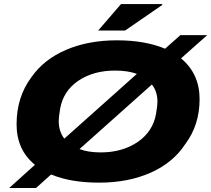

<svg xmlns="http://www.w3.org/2000/svg" viewBox="-20 -902 1057 961"><path d="M471.2 -749 585.9 -881.8H791L793 -877.9L606 -749ZM25.9 39.1 154.8 -77.1Q63 -151.9 63 -279.8Q63 -415.5 136.2 -514.2Q198.2 -604 309.8 -652.1Q421.4 -700.2 564.9 -700.2Q706.1 -700.2 806.2 -658.2L882.8 -726.1H1017.1L886.2 -609.9Q979 -532.7 979 -405.8Q979 -276.9 908.2 -182.1Q847.7 -88.4 734.9 -38.1Q622.1 12.2 476.1 12.2Q333.5 12.2 235.8 -28.8L160.2 39.1ZM273.9 -296.9Q273.9 -244.6 301.8 -208L665 -532.2Q619.6 -548.8 556.2 -548.8Q447.3 -548.8 371.8 -497.6Q296.4 -446.3 280.8 -356.9Q273.9 -313.5 273.9 -296.9ZM483.9 -139.2Q592.8 -139.2 669.2 -191.4Q745.6 -243.7 761.2 -333Q768.1 -375 768.1 -392.1Q768.1 -443.8 740.2 -479L377.9 -155.8Q421.9 -139.2 483.9 -139.2Z"/></svg>

Font: Archivo Expanded ExtraBold
Style: Italic
Weight: 800
Width: 7
Italic angle: -10°
Designer: Hector Gatti
Foundry: Omnibus-Type
Version: Version 2.001